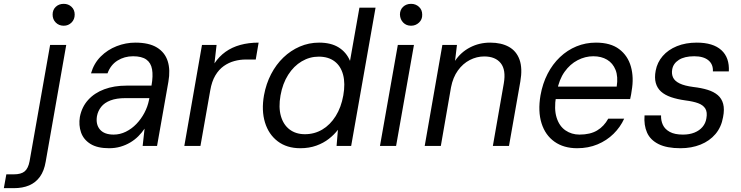

<svg xmlns="http://www.w3.org/2000/svg" viewBox="-131 -760 3860 1000"><path d="M-111 220 -98 148H-59Q-21 148 -2.5 132.5Q16 117 23 80L130 -526H214L107 82Q99 130 77 160.5Q55 191 21 205.5Q-13 220 -59 220ZM201 -626Q176 -626 159.5 -642.5Q143 -659 143 -684Q143 -709 159.5 -724.5Q176 -740 201 -740Q225 -740 241.5 -724.5Q258 -709 258 -684Q258 -659 241.5 -642.5Q225 -626 201 -626Z M437 12Q376 12 340 -10.5Q304 -33 291 -70.5Q278 -108 285 -151Q295 -203 328 -239.5Q361 -276 412 -295Q463 -314 527 -314H658Q667 -365 661 -399Q655 -433 631 -450Q607 -467 562 -467Q517 -467 481 -444.5Q445 -422 429 -378H343Q358 -430 393.5 -465.5Q429 -501 476.5 -519.5Q524 -538 574 -538Q645 -538 686.5 -512.5Q728 -487 742.5 -441.5Q757 -396 746 -334L687 0H612L622 -90Q608 -69 589.5 -50.5Q571 -32 547.5 -18Q524 -4 496.5 4Q469 12 437 12ZM461 -59Q494 -59 524.5 -74Q555 -89 579.5 -114.5Q604 -140 621 -172Q638 -204 645 -239L647 -249H523Q476 -249 444.5 -237Q413 -225 396 -203.5Q379 -182 374 -155Q367 -112 389.5 -85.5Q412 -59 461 -59Z M829 0 921 -526H997L986 -430Q1010 -466 1043.5 -490Q1077 -514 1120.5 -526Q1164 -538 1216 -538L1201 -450H1149Q1119 -450 1089.5 -442Q1060 -434 1034.5 -416Q1009 -398 990.5 -367Q972 -336 964 -289L913 0Z M1433 12Q1363 12 1315.5 -24Q1268 -60 1249 -122.5Q1230 -185 1244 -264Q1255 -324 1281 -374Q1307 -424 1345 -460.5Q1383 -497 1430.5 -517.5Q1478 -538 1531 -538Q1593 -538 1633 -513Q1673 -488 1692 -443L1741 -720H1825L1698 0H1622L1629 -84Q1610 -59 1582 -37Q1554 -15 1516.5 -1.5Q1479 12 1433 12ZM1457 -61Q1507 -61 1548 -85.5Q1589 -110 1617.5 -155.5Q1646 -201 1657 -263Q1668 -325 1656 -370.5Q1644 -416 1611.5 -440.5Q1579 -465 1529 -465Q1482 -465 1440.5 -440.5Q1399 -416 1370 -370.5Q1341 -325 1330 -263Q1319 -201 1332 -155.5Q1345 -110 1377.5 -85.5Q1410 -61 1457 -61Z M1848 0 1941 -526H2025L1932 0ZM2010 -626Q1985 -626 1969 -642.5Q1953 -659 1952 -684Q1952 -709 1968.5 -724.5Q1985 -740 2010 -740Q2034 -740 2051 -724.5Q2068 -709 2068 -684Q2069 -659 2051.5 -642.5Q2034 -626 2010 -626Z M2081 0 2173 -526H2249L2239 -443Q2269 -488 2317 -513Q2365 -538 2422 -538Q2480 -538 2519.5 -516Q2559 -494 2575 -449Q2591 -404 2579 -335L2520 0H2436L2493 -326Q2505 -396 2477 -431Q2449 -466 2391 -466Q2352 -466 2316 -447.5Q2280 -429 2254 -393Q2228 -357 2218 -305L2165 0Z M2875 12Q2805 12 2757 -22Q2709 -56 2689.5 -118Q2670 -180 2684 -263Q2695 -325 2721 -375.5Q2747 -426 2785.5 -462.5Q2824 -499 2871.5 -518.5Q2919 -538 2973 -538Q3049 -538 3094 -504Q3139 -470 3155 -413Q3171 -356 3159 -288Q3158 -278 3156 -268Q3154 -258 3151 -244H2744L2755 -309H3081Q3089 -361 3075 -396Q3061 -431 3031 -449Q3001 -467 2959 -467Q2917 -467 2877.5 -446.5Q2838 -426 2809.5 -386Q2781 -346 2770 -286L2765 -258Q2754 -192 2768 -147.5Q2782 -103 2814 -81Q2846 -59 2887 -59Q2943 -59 2979 -80.5Q3015 -102 3037 -142H3120Q3100 -98 3064.5 -63Q3029 -28 2981 -8Q2933 12 2875 12Z M3413 12Q3342 12 3299 -9.5Q3256 -31 3239 -69.5Q3222 -108 3226 -159H3312Q3311 -132 3321.5 -109.5Q3332 -87 3357.5 -73Q3383 -59 3426 -59Q3460 -59 3486 -69.5Q3512 -80 3528 -99Q3544 -118 3548 -143Q3554 -176 3542.5 -194.5Q3531 -213 3505 -222.5Q3479 -232 3439 -237Q3396 -243 3364 -254Q3332 -265 3312 -283Q3292 -301 3284.5 -328Q3277 -355 3284 -392Q3292 -435 3320.5 -468Q3349 -501 3394.5 -519.5Q3440 -538 3498 -538Q3583 -538 3626 -499Q3669 -460 3665 -388H3582Q3584 -425 3558.5 -446Q3533 -467 3485 -467Q3434 -467 3404.5 -448Q3375 -429 3370 -398Q3366 -375 3374.5 -356.5Q3383 -338 3408.5 -325.5Q3434 -313 3480 -307Q3523 -302 3555 -292Q3587 -282 3607.5 -264.5Q3628 -247 3635.5 -219Q3643 -191 3635 -150Q3626 -98 3595.5 -62Q3565 -26 3518 -7Q3471 12 3413 12Z"/></svg>

Font: DM Sans 9pt
Style: Italic
Weight: 400
Italic angle: -10°
Designer: Colophon Foundry, Jonny Pinhorn
Foundry: Colophon Foundry
Version: Version 4.004